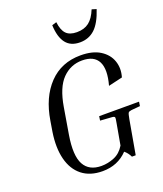

<svg xmlns="http://www.w3.org/2000/svg" viewBox="-166 -1035 982 1154"><g transform="rotate(-20 324.5 -458.5)"><path d="M484 -12Q471 -39 450 -56Q387 10 290 10Q210 10 159 -30.5Q108 -71 89.5 -144.5Q71 -218 86 -315L97 -382Q120 -525 199 -607.5Q278 -690 401 -690Q478 -690 525.5 -660Q573 -630 589.5 -582Q606 -534 590 -480L500 -459Q527 -556 501.5 -607Q476 -658 399 -658Q326 -658 273.5 -605Q221 -552 201 -432L173 -265Q152 -138 183.5 -80Q215 -22 294 -22Q335 -22 375.5 -38.5Q416 -55 442 -98L465 -227Q472 -262 470 -268.5Q468 -275 452 -276L378 -281L382 -308H637L633 -281L577 -276Q561 -274 556.5 -267.5Q552 -261 546 -227L508 -12ZM430 -828Q477 -828 507.5 -851.5Q538 -875 559 -927L588 -918Q561 -836 522 -800Q483 -764 427 -764Q367 -764 337 -803Q307 -842 304 -918L333 -927Q339 -875 361.5 -851.5Q384 -828 430 -828Z"/></g></svg>

Font: Inria Serif
Style: Italic
Weight: 400
Italic angle: -10°
Designer: Black Foundry Team
Foundry: Black Foundry
Version: Version 1.000; ttfautohint (v1.8.3)